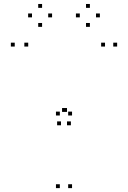

<svg xmlns="http://www.w3.org/2000/svg" viewBox="-20 -960 660 990"><path d="M351.5 -364.5V-384.5H331.5V-364.5ZM288.5 -364.5V-384.5H268.5V-364.5ZM288.5 10V-10H268.5V10ZM351.5 10V-10H331.5V10ZM294.5 -314V-334H274.5V-314ZM345.5 -314V-334H325.5V-314ZM584 -720V-740H564V-720ZM521.5 -720V-740H501.5V-720ZM325.5 -383V-403H305.5V-383ZM320 -383V-403H300V-383ZM125.5 -720V-740H105.5V-720ZM56 -720V-740H36V-720ZM248.5 -870.5V-890.5H228.5V-870.5ZM197 -919.5V-939.5H177V-919.5ZM145 -870.5V-890.5H125V-870.5ZM197 -821.5V-841.5H177V-821.5ZM495 -870.5V-890.5H475V-870.5ZM443.5 -919.5V-939.5H423.5V-919.5ZM391.5 -870.5V-890.5H371.5V-870.5ZM443.5 -821.5V-841.5H423.5V-821.5Z"/></svg>

Font: Monaspace Neon Dots Var
Style: Regular
Weight: 400
Designer: Riley Cran and the Lettermatic Team
Version: Version 1.100 (Monaspace Neon Dots)